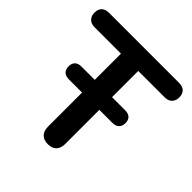

<svg xmlns="http://www.w3.org/2000/svg" viewBox="-191 -851 1005 1005"><g transform="rotate(45 311.0 -348.5)"><path d="M311 8Q280 8 263.5 -9.5Q247 -27 247 -58V-598H52Q26 -598 11.5 -612.5Q-3 -627 -3 -652Q-3 -678 11.5 -691.5Q26 -705 52 -705H570Q596 -705 610.5 -691.5Q625 -678 625 -652Q625 -627 610.5 -612.5Q596 -598 570 -598H375V-58Q375 -27 359 -9.5Q343 8 311 8ZM149 -310Q125 -310 112.5 -322.5Q100 -335 100 -357Q100 -380 112.5 -392Q125 -404 149 -404H472Q495 -404 508 -392.5Q521 -381 521 -357Q521 -335 508 -322.5Q495 -310 472 -310Z"/></g></svg>

Font: Nunito ExtraLight
Style: Regular
Weight: 200
Designer: Vernon Adams
Foundry: Vernon Adams
Version: Version 3.602